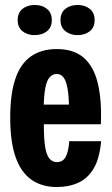

<svg xmlns="http://www.w3.org/2000/svg" viewBox="-20 -741 449 771"><path d="M208 10Q148 10 106 -19.5Q64 -49 42.5 -110.5Q21 -172 21 -269Q21 -363 41.5 -424Q62 -485 104 -514.5Q146 -544 208 -544Q277 -544 317 -508.5Q357 -473 373 -405.5Q389 -338 385 -242H156Q156 -183 161.5 -150Q167 -117 179 -103.5Q191 -90 208 -90Q232 -90 243.5 -110.5Q255 -131 258 -174H386Q380 -105 356.5 -65Q333 -25 295 -7.5Q257 10 208 10ZM155 -300 145 -321H265L257 -300Q257 -356 251 -387Q245 -418 234.5 -431Q224 -444 208 -444Q192 -444 180 -431.5Q168 -419 162 -388Q156 -357 155 -300ZM291 -600Q263 -600 243 -615.5Q223 -631 223 -660Q223 -690 242.5 -705.5Q262 -721 292 -721Q321 -721 340.5 -705.5Q360 -690 360 -660Q360 -631 340.5 -615.5Q321 -600 291 -600ZM119 -600Q90 -600 70.5 -615.5Q51 -631 51 -660Q51 -690 70.5 -705.5Q90 -721 120 -721Q149 -721 168.5 -705.5Q188 -690 188 -660Q188 -631 168.5 -615.5Q149 -600 119 -600Z"/></svg>

Font: Mona Sans Condensed
Style: Bold
Weight: 700
Width: 3
Designer: Deni Anggara
Foundry: GitHub
Version: Version 2.000